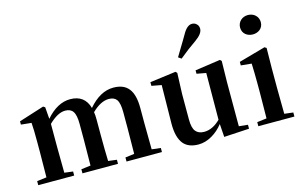

<svg xmlns="http://www.w3.org/2000/svg" viewBox="-103 -1126 2228 1414"><g transform="rotate(-15 1011.0 -419.5)"><path d="M311 0V-31L246 -39C245 -115 244 -180 244 -235V-412C290 -457 332 -479 370 -479C397 -479 417 -470 429 -452C442 -433 448 -401 448 -356V-235C448 -181 447 -116 446 -40L374 -31V0H645V-31L580 -39C578 -96 577 -162 577 -235V-357C577 -379 576 -398 573 -413C618 -457 661 -479 703 -479C730 -479 750 -470 762 -453C775 -434 781 -402 781 -357V-235C781 -181 780 -116 779 -40L710 -31V0H980V-31L912 -39C911 -115 910 -180 910 -235V-355C910 -490 860 -551 756 -551C688 -551 625 -516 566 -447C547 -516 500 -551 427 -551C362 -551 300 -518 242 -451L235 -541L221 -550L29 -489V-464L108 -456C111 -425 112 -375 112 -307V-235C112 -181 111 -116 110 -40L37 -31V0Z M1256 16C1291 16 1326 6 1360 -14C1391 -32 1420 -57 1445 -89L1452 11L1644 0V-30L1576 -37V-374L1579 -534L1568 -545L1375 -517V-491L1446 -478L1444 -122C1405 -83 1363 -63 1320 -63C1291 -63 1270 -72 1256 -89C1241 -107 1234 -137 1234 -180V-374L1240 -534L1229 -545L1031 -519V-491L1106 -477L1102 -187C1101 -115 1115 -62 1142 -29C1167 1 1205 16 1256 16ZM1298 -627C1341 -663 1385 -696 1430 -727C1468 -754 1487 -780 1487 -805C1487 -820 1482 -833 1471 -842C1462 -851 1450 -855 1437 -855C1412 -855 1388 -835 1366 -795C1352 -771 1334 -740 1311 -703C1295 -676 1283 -656 1275 -643Z M1990 0V-31L1923 -39C1922 -115 1921 -180 1921 -235V-385L1923 -541L1909 -550L1706 -493V-466L1787 -458C1789 -408 1790 -357 1790 -306V-235C1790 -181 1789 -116 1788 -40L1715 -31V0ZM1773 -736C1773 -639 1931 -639 1931 -736C1931 -780 1896 -811 1852 -811C1808 -811 1773 -780 1773 -736Z"/></g></svg>

Font: AllPunType Bold
Style: Regular
Weight: 700
Version: 1.0